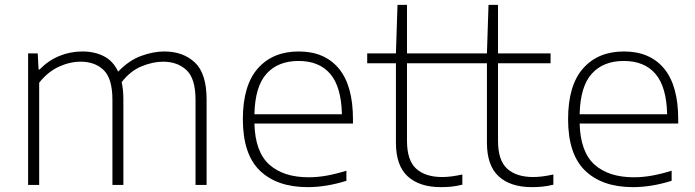

<svg xmlns="http://www.w3.org/2000/svg" viewBox="-20 -760 2858 789"><path d="M95.5 0V-540.5H135L138.5 -474.5H143Q178 -511 223.2 -529.8Q268.5 -548.5 318.5 -548.5Q368.5 -548.5 406.8 -529Q445 -509.5 465.5 -465.5Q510 -512 560 -530.2Q610 -548.5 655 -548.5Q732.5 -548.5 780.8 -503.2Q829 -458 829 -351V0H783.5V-349.5Q783.5 -437 746.5 -471.8Q709.5 -506.5 650 -506.5Q609 -506.5 562.5 -487.8Q516 -469 480 -422.5Q487 -390.5 487 -351.5V0H442V-349.5Q442 -437 406.2 -471.8Q370.5 -506.5 311.5 -506.5Q267 -506.5 221.8 -485.8Q176.5 -465 141 -420V0Z M1244.5 9Q1118.5 9 1048.2 -58.5Q978 -126 978 -270Q978 -409 1039.5 -478.8Q1101 -548.5 1207.5 -548.5Q1314 -548.5 1372.2 -478.5Q1430.5 -408.5 1430.5 -269.5V-252.5H1025.5Q1028.5 -135.5 1086.8 -83.5Q1145 -31.5 1248.5 -31.5Q1285.5 -31.5 1323.8 -38.5Q1362 -45.5 1403.5 -58.5V-17Q1320.5 9 1244.5 9ZM1207 -509.5Q1122.5 -509.5 1075.2 -457Q1028 -404.5 1025.5 -290.5H1385Q1382.5 -403.5 1337 -456.5Q1291.5 -509.5 1207 -509.5Z M1791.5 9Q1704 9 1655.5 -35.2Q1607 -79.5 1607 -173.5V-500H1489V-540.5H1607L1613.5 -740H1652.5V-540.5H1868.5V-500H1652.5V-181.5Q1652.5 -101 1690.2 -66.8Q1728 -32.5 1797.5 -32.5Q1832.5 -32.5 1880 -43V-1Q1854.5 5 1834.5 7Q1814.5 9 1791.5 9Z M2165.5 9Q2078 9 2029.5 -35.2Q1981 -79.5 1981 -173.5V-500H1863V-540.5H1981L1987.5 -740H2026.5V-540.5H2242.5V-500H2026.5V-181.5Q2026.5 -101 2064.2 -66.8Q2102 -32.5 2171.5 -32.5Q2206.5 -32.5 2254 -43V-1Q2228.5 5 2208.5 7Q2188.5 9 2165.5 9Z M2581 9Q2455 9 2384.8 -58.5Q2314.5 -126 2314.5 -270Q2314.5 -409 2376 -478.8Q2437.5 -548.5 2544 -548.5Q2650.5 -548.5 2708.8 -478.5Q2767 -408.5 2767 -269.5V-252.5H2362Q2365 -135.5 2423.2 -83.5Q2481.5 -31.5 2585 -31.5Q2622 -31.5 2660.2 -38.5Q2698.5 -45.5 2740 -58.5V-17Q2657 9 2581 9ZM2543.5 -509.5Q2459 -509.5 2411.8 -457Q2364.5 -404.5 2362 -290.5H2721.5Q2719 -403.5 2673.5 -456.5Q2628 -509.5 2543.5 -509.5Z"/></svg>

Font: Encode Sans Expanded ExtraLight
Style: Regular
Weight: 200
Width: 7
Designer: Multiple Designers
Foundry: Impallari Type
Version: Version 3.000; ttfautohint (v1.8.3) -l 8 -r 50 -G 200 -x 14 